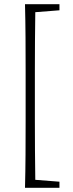

<svg xmlns="http://www.w3.org/2000/svg" viewBox="-20 -735 347 914"><path d="M102 -158V-398Q102 -477 101.5 -556.5Q101 -636 99 -715H263V-686L148 -677Q147 -609 146.5 -539Q146 -469 146 -398V-158Q146 -89 146.5 -19Q147 51 148 121L263 130V159H99Q101 82 101.5 2Q102 -78 102 -158Z"/></svg>

Font: Source Serif Pro Light
Style: Regular
Weight: 300
Designer: Frank Grießhammer
Foundry: Adobe Systems Incorporated
Version: Version 3.001;hotconv 1.0.111;makeotfexe 2.5.65597